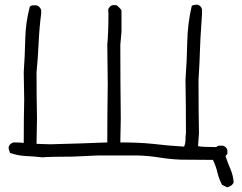

<svg xmlns="http://www.w3.org/2000/svg" viewBox="-20 -690 1040 825"><path d="M956 115 934 104Q920 77 914 50.5Q908 24 895 -3Q826 -4 756 -4Q709 -6 663 -13.5Q617 -21 568 -22H401L292 -17Q196 -17 162 -14Q127 -18 92 -19.5Q57 -21 23 -33Q17 -47 17 -58Q21 -72 37 -78Q69 -78 82 -76Q82 -180 84 -263L82 -379Q87 -450 88.5 -521.5Q90 -593 108 -661Q114 -667 122 -667H137Q151 -663 157 -647V-632Q149 -571 146 -506Q143 -441 137 -379Q137 -266 139 -182L137 -72L194 -70Q317 -73 441 -78Q441 -204 443 -329L441 -497Q446 -552 446 -629L445 -649Q446 -655 452 -661Q458 -667 464 -668H480Q497 -655 502 -645V-554L497 -497Q497 -340 499 -182L497 -78Q579 -78 635 -72Q702 -64 771 -60Q777 -74 777 -89Q777 -104 779 -118Q779 -233 777 -347Q783 -426 784.5 -507Q786 -588 804 -665Q812 -670 829 -670Q844 -665 848 -650V-629Q840 -525 837 -418L833 -347Q833 -206 835 -118L831 -62Q848 -58 909 -58Q915 -64 921 -64H938Q954 -59 957 -44V-29L949 -19Q958 8 970 36Q982 64 984 93Q979 109 956 115Z"/></svg>

Font: Yozai
Style: Regular
Weight: 400
Designer: LXGW / Y.OzVox
Foundry: LXGW / Y.OzVox
Version: Version 0.861;October 22, 2024